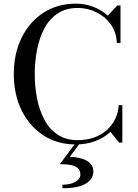

<svg xmlns="http://www.w3.org/2000/svg" viewBox="-20 -780 756 1050"><path d="M395 10Q293.5 10 217 -40Q140.5 -90 98 -177Q55.5 -264 55.5 -375Q55.5 -486.5 98 -573.2Q140.5 -660 217 -710Q293.5 -760 395 -760Q445 -760 490.2 -742.8Q535.5 -725.5 569.5 -694.5L621.5 -750H639V-545H619Q616.5 -603.5 585.8 -646.5Q555 -689.5 507.2 -713Q459.5 -736.5 405 -736.5Q340 -736.5 294.8 -706Q249.5 -675.5 222.2 -623.8Q195 -572 182.5 -507.5Q170 -443 170 -375Q170 -307 182.5 -242.5Q195 -178 222.2 -126.2Q249.5 -74.5 294.8 -44Q340 -13.5 405 -13.5Q454.5 -13.5 494.8 -28.2Q535 -43 564.5 -69.2Q594 -95.5 610.5 -130.2Q627 -165 629 -205H649V0H631.5L584 -59Q550 -27 501.2 -8.5Q452.5 10 395 10ZM321.5 249.5V230Q366 230 392.8 214.2Q419.5 198.5 419.5 175Q419.5 151.5 405 139Q390.5 126.5 365.2 122Q340 117.5 307.5 117.5L395 0H419.5L361.5 77.5Q398 79 427 87.5Q456 96 473.2 113.2Q490.5 130.5 490.5 158.5Q490.5 183.5 473.5 204.2Q456.5 225 419.2 237.2Q382 249.5 321.5 249.5Z"/></svg>

Font: Bodoni Moda SC
Style: Regular
Weight: 400
Designer: Owen Earl
Foundry: indestructible type
Version: Version 2.005